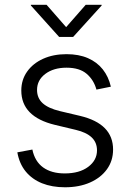

<svg xmlns="http://www.w3.org/2000/svg" viewBox="-20 -774 545 805"><path d="M252.4 11.2Q198.2 11.2 156.2 -5.6Q114.3 -22.5 87.6 -55.2Q61 -87.9 52.7 -135.3L115.7 -147Q126 -97.2 160.9 -72Q195.8 -46.9 251.5 -46.9Q313 -46.9 349.9 -74.5Q386.7 -102.1 386.7 -143.6Q386.7 -176.8 364.3 -198Q341.8 -219.2 297.9 -229.5L210 -250.5Q139.6 -267.6 104.5 -303.5Q69.3 -339.4 69.3 -394.5Q69.3 -439.5 93.8 -473.9Q118.2 -508.3 160.9 -527.6Q203.6 -546.9 258.8 -546.9Q310.5 -546.9 348.6 -530.3Q386.7 -513.7 410.9 -483.2Q435.1 -452.6 444.8 -410.6L384.3 -398.4Q373.5 -438.5 343.5 -464.4Q313.5 -490.2 258.8 -490.2Q204.6 -490.2 169.9 -464.1Q135.3 -438 135.3 -397Q135.3 -362.8 158.9 -341.3Q182.6 -319.8 231.4 -308.1L315.9 -288.1Q385.3 -271.5 419.7 -236.3Q454.1 -201.2 454.1 -147Q454.1 -100.1 428.5 -64.5Q402.8 -28.8 357.4 -8.8Q312 11.2 252.4 11.2ZM175.3 -753.9 257.3 -660.2 339.4 -753.9H406.2V-751L286.6 -619.1H228L109.4 -751V-753.9Z"/></svg>

Font: Inter 18pt Light
Style: Regular
Weight: 300
Designer: Rasmus Andersson
Foundry: rsms
Version: Version 4.001;git-66647c0bb